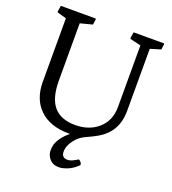

<svg xmlns="http://www.w3.org/2000/svg" viewBox="-167 -844 1081 1206"><g transform="rotate(20 374.0 -240.5)"><path d="M400.4 175.8Q419.9 175.8 443.1 162.6Q466.3 149.4 466.8 149.4Q469.7 149.4 476.1 154.3Q488.8 165 488.8 179.2Q456.5 211.4 422.6 224.9Q388.7 238.3 366.2 238.3Q343.8 238.3 328.6 231.7Q313.5 225.1 302.7 212.9Q280.8 188 280.8 157.5Q280.8 127 288.8 107.2Q296.9 87.4 309.1 70.3Q330.6 41 360.4 17.6H352.1Q225.6 17.6 155.8 -50.3Q87.4 -116.7 87.4 -232.4V-656.2L27.8 -672.9L24.4 -679.2L31.2 -718.8H263.7L266.1 -714.4L260.7 -677.2L179.7 -656.2V-273.4Q179.7 -157.2 226.8 -101.6Q273.9 -45.9 370.6 -45.9Q462.4 -45.9 522.5 -97.7Q585.4 -152.3 585.4 -243.7V-656.2L514.2 -672.9L510.7 -679.2L517.6 -718.8H720.2L722.7 -714.4L717.8 -677.2L647.9 -656.2V-240.2Q647.9 -99.6 529.8 -32.7Q496.1 -13.7 468.8 -2Q441.4 9.8 423.3 23.7Q405.3 37.6 391.6 55.7Q360.4 95.2 360.4 135.5Q360.4 175.8 400.4 175.8Z"/></g></svg>

Font: Trykker
Style: Regular
Weight: 400
Designer: Magnus Gaarde
Foundry: Magnus Gaarde
Version: Version 1.001